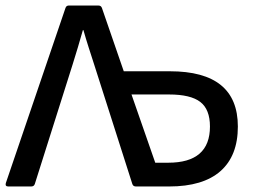

<svg xmlns="http://www.w3.org/2000/svg" viewBox="-21 -675 919 695"><path d="M9 0Q-3 0 0 -12L216 -646Q219 -655 228 -655H335Q345 -655 348 -646L427 -417H594Q840 -417 840 -217Q840 -111 777 -55.5Q714 0 591 0H471Q461 0 458 -9L320 -441Q310 -472 300 -503Q290 -534 281 -566H279Q270 -535 261 -504Q252 -473 242 -442L105 -9Q102 0 92 0ZM541 -86H588Q739 -86 739 -217Q739 -279 704 -306Q669 -333 591 -333H455Z"/></svg>

Font: Sofia Sans SemiBold
Style: Regular
Weight: 600
Designer: Botio Nikoltchev, Ani Petrova
Foundry: lettersoup
Version: Version 4.101; ttfautohint (v1.8.4.7-5d5b)